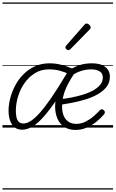

<svg xmlns="http://www.w3.org/2000/svg" viewBox="-20 -1030 933 1550"><path d="M49 -134Q49 -186 63.5 -240Q78 -294 105 -344Q132 -394 172.5 -433.5Q213 -473 265 -496Q317 -519 381 -519Q417 -519 450.5 -512.5Q484 -506 520 -493.5Q556 -481 598 -461Q550 -398 515.5 -324Q481 -250 481 -171Q481 -125 495 -93.5Q509 -62 535 -46Q561 -30 595 -30Q636 -30 672 -48.5Q708 -67 737 -92.5Q766 -118 786 -140Q795 -149 803.5 -148Q812 -147 818 -140Q825 -134 826.5 -126.5Q828 -119 821 -108Q794 -76 758 -47Q722 -18 679.5 0.5Q637 19 590 19Q535 19 498 -6Q461 -31 443 -74Q425 -117 425 -170Q425 -225 443 -279.5Q461 -334 487 -382Q513 -430 536 -465L540 -430Q507 -447 465 -458.5Q423 -470 375 -470Q311 -470 261.5 -439Q212 -408 177.5 -358.5Q143 -309 125.5 -250.5Q108 -192 108 -136Q108 -107 113 -83.5Q118 -60 131.5 -46.5Q145 -33 168 -33Q196 -33 229 -54Q262 -75 302.5 -120.5Q343 -166 394 -240Q445 -314 507 -418L546 -403Q472 -274 414 -192Q356 -110 311 -64.5Q266 -19 229 -1Q192 17 160 17Q103 17 76 -26Q49 -69 49 -134ZM867 -410Q867 -363 840 -328.5Q813 -294 769 -269Q725 -244 671 -227.5Q617 -211 563 -200.5Q509 -190 463 -183L467 -229Q510 -234 557 -243Q604 -252 648.5 -265.5Q693 -279 729.5 -298.5Q766 -318 788 -344.5Q810 -371 810 -405Q810 -438 784 -454Q758 -470 717 -470Q675 -470 635.5 -457.5Q596 -445 557 -419L545 -469Q587 -493 628.5 -506Q670 -519 723 -519Q793 -519 830 -489.5Q867 -460 867 -410ZM531 -625Q525 -625 516.5 -632Q508 -639 508 -646Q508 -650 509.5 -654Q511 -658 515 -663L659 -827Q665 -835 669.5 -837.5Q674 -840 679 -840Q686 -840 694 -835Q702 -830 707 -822.5Q712 -815 712 -808Q712 -803 710.5 -799.5Q709 -796 704 -792L549 -634Q539 -625 531 -625ZM0 490H893V500H0ZM0 -20H893V0H0ZM0 -505H893V-500H0ZM0 -1010H893V-1000H0Z"/></svg>

Font: Playwrite US Trad Guides
Style: Regular
Weight: 400
Designer: Veronika Burian, José Scaglione
Foundry: TypeTogether
Version: Version 1.003